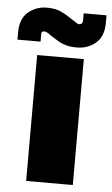

<svg xmlns="http://www.w3.org/2000/svg" viewBox="-95 -751 459 787"><g transform="rotate(5 134.5 -357.5)"><path d="M43 0V-518H235V0ZM202 -563Q177 -563 158.5 -568Q140 -573 125 -582Q110 -591 93 -602Q86 -607 78.5 -612Q71 -617 64 -617Q59 -617 55.5 -614.5Q52 -612 52 -605V-574H-43V-604Q-43 -660 -10.5 -687.5Q22 -715 67 -715Q102 -715 126 -703.5Q150 -692 172 -676Q180 -672 188.5 -665.5Q197 -659 204 -659Q209 -659 213.5 -662.5Q218 -666 218 -675V-705H312V-674Q312 -618 279.5 -590.5Q247 -563 202 -563Z"/></g></svg>

Font: MuseoModerno Thin Black
Style: Regular
Weight: 900
Version: Version 1.002